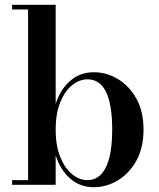

<svg xmlns="http://www.w3.org/2000/svg" viewBox="-20 -770 663 800"><path d="M97 -730.5H30.5V-750H212V-337Q231 -397 272.2 -433Q313.5 -469 371 -469Q424 -469 471.5 -440.5Q519 -412 548.5 -358.5Q578 -305 578 -230Q578 -155 548.5 -101.2Q519 -47.5 471.5 -18.8Q424 10 371 10Q313.5 10 272.2 -26.2Q231 -62.5 212 -123V0H30.5V-19.5H97ZM212 -230Q212 -162.5 231.2 -115.5Q250.5 -68.5 280.8 -44Q311 -19.5 344.5 -19.5Q395 -19.5 421.2 -73Q447.5 -126.5 447.5 -230Q447.5 -439.5 344.5 -439.5Q311 -439.5 280.8 -415.2Q250.5 -391 231.2 -344.2Q212 -297.5 212 -230Z"/></svg>

Font: Bodoni* 11pt Medium
Style: Regular
Weight: 500
Version: Version 2.3